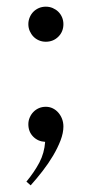

<svg xmlns="http://www.w3.org/2000/svg" viewBox="-20 -415 275 575"><path d="M64.9 -43Q64.9 -53.7 69.1 -63.2Q73.2 -72.8 80.1 -79.8Q86.9 -86.9 96.4 -91.1Q106 -95.2 117.2 -95.2Q128.4 -95.2 137.9 -90.6Q147.5 -85.9 154.5 -77.9Q161.6 -69.8 165.8 -59.1Q169.9 -48.3 169.9 -36.1Q169.9 -17.1 161.4 5.4Q152.8 27.8 138.9 51.3Q125 74.7 107.4 97.4Q89.8 120.1 71.8 140.1L59.1 128.9Q83 100.1 97.9 71.8Q112.8 43.5 115.2 9.8Q93.8 8.8 79.3 -5.9Q64.9 -20.5 64.9 -43ZM64.9 -342.8Q64.9 -353.5 69.1 -363.3Q73.2 -373 80.1 -379.9Q86.9 -386.7 96.4 -390.9Q106 -395 117.2 -395Q128.4 -395 137.9 -390.9Q147.5 -386.7 154.5 -379.9Q161.6 -373 165.8 -363.3Q169.9 -353.5 169.9 -342.8Q169.9 -320.3 154.8 -305.2Q139.6 -290 117.2 -290Q106 -290 96.4 -294.2Q86.9 -298.3 80.1 -305.4Q73.2 -312.5 69.1 -322Q64.9 -331.5 64.9 -342.8Z"/></svg>

Font: Marcellus SC
Style: Regular
Weight: 400
Designer: Astigmatic (AOETI)
Foundry: Astigmatic (AOETI)
Version: Version 1.001